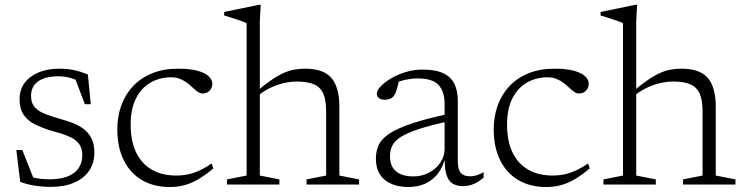

<svg xmlns="http://www.w3.org/2000/svg" viewBox="-20 -740 2986 770"><path d="M216.5 -464.5Q251 -464.5 277.5 -458.8Q304 -453 332.5 -441L344 -322H320.5L275.5 -440L316 -403.5Q287.5 -420.5 263.8 -427.2Q240 -434 215 -434Q160.5 -434 132.5 -413.5Q104.5 -393 104.5 -356Q104.5 -325.5 121.2 -308.2Q138 -291 165.5 -281.2Q193 -271.5 225 -262Q249 -255.5 272.5 -246.5Q296 -237.5 315.2 -223Q334.5 -208.5 346.5 -185.8Q358.5 -163 358.5 -128Q358.5 -86 337.2 -55Q316 -24 276.8 -7.2Q237.5 9.5 183.5 9.5Q150 9.5 117.8 4.2Q85.5 -1 61 -11L45.5 -138.5H69.5L120 -10.5L77 -41.5Q92.5 -34 109.2 -29.2Q126 -24.5 143.5 -22.8Q161 -21 178.5 -21Q243 -21 276.5 -46.5Q310 -72 310 -117.5Q310 -145 297.8 -161.8Q285.5 -178.5 265.5 -188.5Q245.5 -198.5 221.5 -205.5Q197.5 -212.5 173.5 -219.5Q142 -230 116 -243.5Q90 -257 74.2 -280.5Q58.5 -304 58.5 -343Q58.5 -379.5 78.2 -406.8Q98 -434 133.8 -449.2Q169.5 -464.5 216.5 -464.5Z M694.5 -464.5Q745 -464.5 775 -455.5Q805 -446.5 818.2 -432.8Q831.5 -419 831.5 -405Q831.5 -393.5 826.5 -384.5Q821.5 -375.5 812.8 -370.2Q804 -365 793 -365Q783 -365 773.5 -371.5Q764 -378 753.8 -387.8Q743.5 -397.5 731.2 -407Q719 -416.5 703.2 -423.2Q687.5 -430 666.5 -430Q621.5 -430 584.5 -409.2Q547.5 -388.5 525.8 -346.2Q504 -304 504 -240.5Q504 -174.5 525.8 -129Q547.5 -83.5 588.5 -59.8Q629.5 -36 687.5 -36Q724.5 -36 757.8 -47.2Q791 -58.5 829 -84.5L835.5 -64.5Q804.5 -38.5 777 -22Q749.5 -5.5 721.2 2.2Q693 10 660.5 10Q596.5 10 549.2 -17.8Q502 -45.5 476.2 -97.5Q450.5 -149.5 450.5 -221.5Q450.5 -273 466.5 -317.2Q482.5 -361.5 513.5 -394.5Q544.5 -427.5 590 -446Q635.5 -464.5 694.5 -464.5Z M1209.5 -20.5 1288 -36V-294Q1288 -338 1276.8 -364Q1265.5 -390 1239.8 -401.5Q1214 -413 1170 -413Q1134.5 -413 1095.5 -400.5Q1056.5 -388 1018 -359.5L1006.5 -371.5Q1041.5 -400.5 1068.2 -419Q1095 -437.5 1117.2 -447.2Q1139.5 -457 1160.2 -460.8Q1181 -464.5 1204 -464.5Q1277 -464.5 1309 -427.5Q1341 -390.5 1341 -311.5V-36L1420 -20.5V0H1209.5ZM1100.5 0H890.5V-20.5L969 -36V-647Q962.5 -650.5 948.8 -655.5Q935 -660.5 916.8 -666.2Q898.5 -672 879 -678V-692L1017 -720.5H1025.5L1022 -654.5V-36L1100.5 -20.5Z M1789.5 -285.5 1788.5 -255.5Q1708.5 -238.5 1660 -222.5Q1611.5 -206.5 1586.5 -190.2Q1561.5 -174 1552.8 -155Q1544 -136 1544 -113Q1544 -73.5 1568.2 -53Q1592.5 -32.5 1638 -32.5Q1672.5 -32.5 1701 -47.8Q1729.5 -63 1746.2 -88Q1763 -113 1763 -142.5V-323Q1763 -373 1738.8 -399.2Q1714.5 -425.5 1655.5 -425.5Q1631.5 -425.5 1607 -420.2Q1582.5 -415 1554.5 -403L1581.5 -423Q1578.5 -408 1575.2 -395.2Q1572 -382.5 1568.5 -372.8Q1565 -363 1560 -356.5Q1554 -347.5 1544 -343.8Q1534 -340 1523.5 -340Q1507.5 -340 1499.2 -347Q1491 -354 1491 -363.5Q1491 -377 1506.5 -393.5Q1522 -410 1548 -425.5Q1574 -441 1607 -451Q1640 -461 1674 -461Q1727 -461 1758 -446.2Q1789 -431.5 1802.5 -403.2Q1816 -375 1816 -335.5V-95.5Q1816 -72 1821.2 -58.2Q1826.5 -44.5 1837.8 -38.8Q1849 -33 1865.5 -33Q1878 -33 1891 -36.8Q1904 -40.5 1919.5 -49.5V-28Q1899.5 -10 1879 -1.8Q1858.5 6.5 1838 6.5Q1811.5 6.5 1794.5 -4.2Q1777.5 -15 1770 -40.8Q1762.5 -66.5 1763.5 -111.5L1767 -113Q1757.5 -72 1736.8 -44.8Q1716 -17.5 1686 -3.8Q1656 10 1618.5 10Q1558.5 10 1523 -18.8Q1487.5 -47.5 1487.5 -104.5Q1487.5 -133.5 1498.5 -158Q1509.5 -182.5 1541 -203.8Q1572.5 -225 1632.2 -245Q1692 -265 1789.5 -285.5Z M2204 -464.5Q2254.5 -464.5 2284.5 -455.5Q2314.5 -446.5 2327.8 -432.8Q2341 -419 2341 -405Q2341 -393.5 2336 -384.5Q2331 -375.5 2322.2 -370.2Q2313.5 -365 2302.5 -365Q2292.5 -365 2283 -371.5Q2273.5 -378 2263.2 -387.8Q2253 -397.5 2240.8 -407Q2228.5 -416.5 2212.8 -423.2Q2197 -430 2176 -430Q2131 -430 2094 -409.2Q2057 -388.5 2035.2 -346.2Q2013.5 -304 2013.5 -240.5Q2013.5 -174.5 2035.2 -129Q2057 -83.5 2098 -59.8Q2139 -36 2197 -36Q2234 -36 2267.2 -47.2Q2300.5 -58.5 2338.5 -84.5L2345 -64.5Q2314 -38.5 2286.5 -22Q2259 -5.5 2230.8 2.2Q2202.5 10 2170 10Q2106 10 2058.8 -17.8Q2011.5 -45.5 1985.8 -97.5Q1960 -149.5 1960 -221.5Q1960 -273 1976 -317.2Q1992 -361.5 2023 -394.5Q2054 -427.5 2099.5 -446Q2145 -464.5 2204 -464.5Z M2719 -20.5 2797.5 -36V-294Q2797.5 -338 2786.2 -364Q2775 -390 2749.2 -401.5Q2723.5 -413 2679.5 -413Q2644 -413 2605 -400.5Q2566 -388 2527.5 -359.5L2516 -371.5Q2551 -400.5 2577.8 -419Q2604.5 -437.5 2626.8 -447.2Q2649 -457 2669.8 -460.8Q2690.5 -464.5 2713.5 -464.5Q2786.5 -464.5 2818.5 -427.5Q2850.5 -390.5 2850.5 -311.5V-36L2929.5 -20.5V0H2719ZM2610 0H2400V-20.5L2478.5 -36V-647Q2472 -650.5 2458.2 -655.5Q2444.5 -660.5 2426.2 -666.2Q2408 -672 2388.5 -678V-692L2526.5 -720.5H2535L2531.5 -654.5V-36L2610 -20.5Z"/></svg>

Font: Newsreader 14pt Light
Style: Regular
Weight: 300
Designer: Hugues Gentile
Foundry: Production Type
Version: Version 1.003